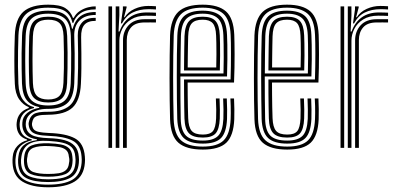

<svg xmlns="http://www.w3.org/2000/svg" viewBox="-20 -627 1685 814"><path d="M184 167Q115 167 75.4 143Q35.8 119 33.2 64Q32.8 56 33 49.5Q33.2 43 34 36.8Q36.2 10.5 53.6 -8Q71 -26.5 95 -32.2V-35.2Q71.2 -43.5 61.8 -57.6Q52.2 -71.8 50.8 -89.5Q50.2 -94 50.2 -98.2Q50.2 -102.5 50.8 -107.2Q52.8 -129.5 65.4 -145.1Q78 -160.8 102 -169V-172.8Q78 -182 61.2 -206.2Q44.5 -230.5 42.8 -271.8Q41.8 -297.2 41.2 -321Q40.8 -344.8 40.8 -369Q40.8 -393.2 41.2 -419.8Q41.8 -446.2 42.8 -476.8Q45.5 -547.2 79 -577.2Q112.5 -607.2 184.5 -607.2Q233.2 -607.2 256.5 -592.9Q279.8 -578.5 289.2 -551.2H292.5Q301.8 -569.5 318.4 -580.4Q335 -591.2 353.4 -595.9Q371.8 -600.5 385.8 -600V-587.2Q344.8 -587.2 321.5 -570.9Q298.2 -554.5 290.8 -529.8H287.5Q280.2 -562 258 -578.2Q235.8 -594.5 184.5 -594.5Q118.5 -594.5 89.6 -566.6Q60.8 -538.8 58.2 -476.8Q57 -441.5 56.5 -410.4Q56 -379.2 56.2 -346.1Q56.5 -313 58 -271.8Q60 -227 77.8 -203.4Q95.5 -179.8 124.2 -172.8V-169Q94.5 -161.5 80.2 -145.8Q66 -130 63.8 -107.5Q63.2 -103.2 63.2 -98.9Q63.2 -94.5 63.8 -89.2Q65.2 -71 76 -57Q86.8 -43 115 -35.8V-32.5Q85.8 -25.5 67.8 -8.6Q49.8 8.2 47 37Q46 44 45.5 49.8Q45 55.5 45.5 64Q48.5 115.8 84.1 135.8Q119.8 155.8 184 155.8Q249.8 155.8 285.5 135.8Q321.2 115.8 326 64Q326.8 56.5 326.6 50.2Q326.5 44 325.8 36.5Q321.8 -13.8 286.9 -31.2Q252 -48.8 186.8 -51Q155.2 -52.2 138.1 -56.9Q121 -61.5 113.4 -69.8Q105.8 -78 103 -89.2Q101.8 -94 101.4 -98.8Q101 -103.5 101.8 -107.5Q106 -132 122.2 -142.9Q138.5 -153.8 184.5 -153.2Q243.8 -152.8 274.8 -178.8Q305.8 -204.8 309 -270.5Q310.5 -307.2 311 -338.4Q311.5 -369.5 311.1 -402.1Q310.8 -434.8 309.8 -476.2Q309 -509.8 327.4 -531.1Q345.8 -552.5 385.8 -551.2V-538.5Q353.2 -539 338.2 -522.4Q323.2 -505.8 324 -469Q324.8 -432.5 325 -400.5Q325.2 -368.5 325 -337.1Q324.8 -305.8 323 -271.2Q319.5 -200.8 287.4 -170.9Q255.2 -141 184.5 -140.5Q155.2 -140.5 141.2 -136.5Q127.2 -132.5 122.4 -124.5Q117.5 -116.5 115.8 -104.8Q115.5 -103 115.5 -99.8Q115.5 -96.5 116.2 -93.5Q118.5 -83.2 124.6 -77Q130.8 -70.8 145.2 -67.6Q159.8 -64.5 186.8 -63.2Q259.5 -61 297.5 -40.5Q335.5 -20 339.8 36.8Q340.5 45.5 340.5 50.6Q340.5 55.8 339.8 64Q335.5 118.8 296.2 142.9Q257 167 184 167ZM184 133.2Q223 133.2 247.9 126.5Q272.8 119.8 285.4 104.6Q298 89.5 299.8 64Q300.5 57.2 300.4 51.1Q300.2 45 299.2 36.8Q297.2 10.5 283.4 -3Q269.5 -16.5 245.1 -22Q220.8 -27.5 186.8 -29.5Q133 -33 104.8 -17.4Q76.5 -1.8 70.8 36.8Q69.5 43.8 69.1 50.1Q68.8 56.5 69.2 64.5Q72.2 105.8 102.1 119.5Q132 133.2 184 133.2ZM184 122.2Q136.2 122.2 110.4 110.9Q84.5 99.5 82 64.2Q81.2 57.8 81.5 50.4Q81.8 43 82.8 36.2Q86.8 1 113.5 -10.1Q140.2 -21.2 187.5 -19.5Q217.2 -18.5 238.6 -14.4Q260 -10.2 272.4 1.4Q284.8 13 286.8 36.8Q288 45 287.9 51.1Q287.8 57.2 287 64.2Q283.8 100 257.5 111.1Q231.2 122.2 184 122.2ZM184 110.5Q209.8 110.5 228.8 107.5Q247.8 104.5 259.1 94.6Q270.5 84.8 272.5 64.5Q274.2 57 274 50.6Q273.8 44.2 272 36.8Q270.5 17.5 259.4 8.4Q248.2 -0.8 229.8 -3.8Q211.2 -6.8 186.8 -7.8Q145 -9.5 121.9 -0.5Q98.8 8.5 96.5 36.5Q94.8 43 94.4 50.5Q94 58 95.5 64.5Q98.5 94.2 121.5 102.4Q144.5 110.5 184 110.5ZM184 144.8Q123.8 144.8 91.6 128.1Q59.5 111.5 56.8 64.2Q56.2 56.2 56.6 50Q57 43.8 58 36.8Q61 6 80.1 -10.9Q99.2 -27.8 136.5 -33V-36.2Q104.5 -41.8 91.4 -55.2Q78.2 -68.8 75.2 -89.2Q74.5 -94.8 74.5 -98.2Q74.5 -101.8 74.8 -107.5Q75.8 -131.2 95.4 -147.9Q115 -164.5 146.2 -169.8V-173Q111 -180 93.1 -203Q75.2 -226 73.2 -273Q72.2 -303.2 71.8 -334.6Q71.2 -366 71.6 -400.9Q72 -435.8 73.5 -475.8Q75.8 -535.2 102.9 -558.5Q130 -581.8 184.5 -581.8Q233.2 -581.8 255.6 -564Q278 -546.2 285.2 -505.2H288.2Q294.8 -529 306.9 -544.6Q319 -560.2 338.5 -568.1Q358 -576 385.8 -576.2V-563.5Q341.2 -564 317.1 -540Q293 -516 294.8 -472Q296.2 -435.2 296.5 -401Q296.8 -366.8 296.4 -334.9Q296 -303 294.8 -273.5Q291.8 -211.2 263.6 -188.1Q235.5 -165 184.5 -165.5Q157 -165.8 136.6 -159Q116.2 -152.2 104.2 -139.9Q92.2 -127.5 89.8 -110.2Q89 -104.8 89 -99.6Q89 -94.5 89.8 -89.8Q93.8 -66.2 114.8 -54.6Q135.8 -43 186.8 -41.2Q225.8 -40.2 253.4 -32.8Q281 -25.2 296.5 -8.6Q312 8 314 36.8Q314.8 44.5 314.9 50.1Q315 55.8 314.2 64.2Q310 110.2 276.9 127.5Q243.8 144.8 184 144.8ZM184.5 -179.8Q231.5 -179.8 254.4 -200.6Q277.2 -221.5 279.8 -274.2Q281 -301.5 281.5 -333.6Q282 -365.8 281.8 -401.5Q281.5 -437.2 280.2 -475.2Q278.2 -528 254.2 -548.5Q230.2 -569 184.5 -569Q136 -569 113.5 -547.9Q91 -526.8 88.8 -474.8Q86.8 -420.2 86.9 -370Q87 -319.8 88.8 -273.8Q91 -223 113.6 -201.4Q136.2 -179.8 184.5 -179.8ZM184.5 -192.5Q145.8 -192.5 126 -210Q106.2 -227.5 104 -274.2Q102.2 -320.5 102.2 -373.1Q102.2 -425.8 104 -474Q106 -520.8 125.4 -538.5Q144.8 -556.2 184.5 -556.2Q225.5 -556.2 244.2 -538.2Q263 -520.2 264.8 -474.8Q266.2 -439 266.5 -404.2Q266.8 -369.5 266.2 -336.9Q265.8 -304.2 264.5 -274.8Q262.2 -228.5 243.1 -210.5Q224 -192.5 184.5 -192.5ZM184.5 -205.2Q217 -205.2 232 -220.6Q247 -236 249 -276Q250.5 -305.2 250.9 -338.4Q251.2 -371.5 251 -406Q250.8 -440.5 249.5 -474Q248 -513.5 232.8 -528.5Q217.5 -543.5 184.5 -543.5Q152 -543.5 136.6 -528.4Q121.2 -513.2 119.5 -473.2Q117.8 -425 117.8 -373.8Q117.8 -322.5 119.5 -275.2Q121.2 -234.8 137.1 -220Q153 -205.2 184.5 -205.2Z M470.5 0V-600H485.8L486 -563L482.5 -493.2H486.5Q500.8 -532.8 529.8 -553.5Q558.8 -574.2 601.8 -574.2Q612.5 -574.2 623.6 -573.9Q634.8 -573.5 641.2 -573.2V-559.5Q634.2 -560 622.4 -560.2Q610.5 -560.5 599.2 -560.5Q561 -560.5 535.8 -544.6Q510.5 -528.8 498.2 -504.5Q486 -480.2 486 -454.8V0ZM439.8 0V-600H455.2V0ZM501.5 0V-456Q501.5 -494.2 525.1 -519.9Q548.8 -545.5 593 -545.5Q605.2 -545.5 617.6 -545.5Q630 -545.5 641.2 -545.5V-531.8Q630 -532 617.4 -531.9Q604.8 -531.8 593 -531.8Q553.8 -531.8 535.6 -510.8Q517.5 -489.8 517.5 -457.2V0ZM492.5 -527.8 501 -587V-600H516.5L516.8 -595.8L505.8 -554H508.8Q523.2 -577 550.8 -589.4Q578.2 -601.8 608 -601.8Q615 -601.8 623.4 -601.5Q631.8 -601.2 641.2 -600.5V-586.8Q633 -587.5 625 -587.8Q617 -588 609 -588Q571.2 -588 542.6 -573.9Q514 -559.8 497 -527.8Z M840 7.2Q770 7.2 736.8 -21.5Q703.5 -50.2 701 -121.2Q700 -155.8 699.4 -201.2Q698.8 -246.8 698.8 -296.1Q698.8 -345.5 699.4 -392.6Q700 -439.8 701 -477.2Q704 -546.5 736.1 -576.9Q768.2 -607.2 839 -607.2Q906 -607.2 938.1 -578.6Q970.2 -550 973.2 -479.5Q973.8 -465.2 974.1 -444Q974.5 -422.8 974.6 -396.2Q974.8 -369.8 974.1 -339.5Q973.5 -309.2 972.2 -277.2H775.5Q775.5 -249.8 775.8 -223.5Q776 -197.2 776.5 -173Q777 -148.8 777.8 -126.5Q779 -88 792.6 -72.2Q806.2 -56.5 840 -56.5Q870.5 -56.5 882.5 -71.1Q894.5 -85.8 896.2 -125Q897 -140 896.8 -161.9Q896.5 -183.8 895.2 -209.5H910.8Q912 -182.8 912.2 -161.5Q912.5 -140.2 911.8 -124.2Q909.8 -78.8 893.9 -61.2Q878 -43.8 840 -43.8Q798.5 -43.8 781 -62Q763.5 -80.2 762 -125Q761.5 -146 761 -174.2Q760.5 -202.5 760.4 -232.9Q760.2 -263.2 760.2 -290H957.5Q958.5 -319.2 958.9 -347.1Q959.2 -375 959.2 -399.9Q959.2 -424.8 958.9 -445Q958.5 -465.2 957.8 -479.2Q955 -544.2 925.9 -569.4Q896.8 -594.5 839 -594.5Q775 -594.5 747 -566.5Q719 -538.5 716.5 -476.5Q715.2 -438.2 714.6 -391.5Q714 -344.8 714 -296.2Q714 -247.8 714.6 -202.6Q715.2 -157.5 716.2 -122.5Q718.5 -58.2 747.6 -31.9Q776.8 -5.5 840 -5.5Q901.5 -5.5 928.2 -31.9Q955 -58.2 957.8 -122Q958.2 -133.2 958.4 -147.4Q958.5 -161.5 958.1 -177.5Q957.8 -193.5 956.8 -209.5H972.2Q973.2 -187.8 973.6 -164.1Q974 -140.5 973.2 -121.2Q970.2 -51.8 939.8 -22.2Q909.2 7.2 840 7.2ZM840 -18.2Q784 -18.2 758.9 -41.9Q733.8 -65.5 731.5 -123Q730.5 -160 730 -206.4Q729.5 -252.8 729.5 -301.8Q729.5 -350.8 730 -395.9Q730.5 -441 731.8 -475.2Q734 -534.2 759.6 -558Q785.2 -581.8 839 -581.8Q889.8 -581.8 914.9 -559.4Q940 -537 942.5 -478.5Q943.2 -463.2 943.8 -436.8Q944.2 -410.2 944 -376Q943.8 -341.8 942.5 -302.8H744.8Q744.8 -251.2 745 -211Q745.2 -170.8 746.2 -124.2Q747 -74 767.9 -52.5Q788.8 -31 840 -31Q884.8 -31 904.6 -50.9Q924.5 -70.8 927 -123Q927.8 -139.8 927.5 -161.9Q927.2 -184 926 -209.5H941.5Q942.5 -185.2 942.9 -162.8Q943.2 -140.2 942.5 -122.5Q939.8 -64.8 916.9 -41.5Q894 -18.2 840 -18.2ZM745 -315.5H927.5Q928.5 -349.5 928.5 -381.2Q928.5 -413 928.1 -438.2Q927.8 -463.5 927 -478Q924.8 -529.8 903.5 -549.4Q882.2 -569 839 -569Q792.8 -569 770.9 -548.1Q749 -527.2 747 -474.5Q746.2 -448 745.8 -404Q745.2 -360 745 -315.5ZM760.2 -328.2Q760.5 -349.2 760.6 -373.6Q760.8 -398 761.2 -423.6Q761.8 -449.2 762.2 -473.8Q764.2 -519.5 781.9 -537.9Q799.5 -556.2 839 -556.2Q876.8 -556.2 893.4 -538.5Q910 -520.8 911.8 -477Q912.2 -465 912.8 -442.9Q913.2 -420.8 913.1 -391.4Q913 -362 912 -328.2ZM775.8 -341H896.8Q897.5 -370.5 897.6 -397.5Q897.8 -424.5 897.2 -445.1Q896.8 -465.8 896.2 -476.5Q894.8 -514.2 881.6 -528.9Q868.5 -543.5 839 -543.5Q807 -543.5 793 -528Q779 -512.5 777.8 -473Q777.2 -453.5 776.9 -432.6Q776.5 -411.8 776.2 -389Q776 -366.2 775.8 -341Z M1197.8 7.2Q1127.8 7.2 1094.5 -21.5Q1061.2 -50.2 1058.8 -121.2Q1057.8 -155.8 1057.1 -201.2Q1056.5 -246.8 1056.5 -296.1Q1056.5 -345.5 1057.1 -392.6Q1057.8 -439.8 1058.8 -477.2Q1061.8 -546.5 1093.9 -576.9Q1126 -607.2 1196.8 -607.2Q1263.8 -607.2 1295.9 -578.6Q1328 -550 1331 -479.5Q1331.5 -465.2 1331.9 -444Q1332.2 -422.8 1332.4 -396.2Q1332.5 -369.8 1331.9 -339.5Q1331.2 -309.2 1330 -277.2H1133.2Q1133.2 -249.8 1133.5 -223.5Q1133.8 -197.2 1134.2 -173Q1134.8 -148.8 1135.5 -126.5Q1136.8 -88 1150.4 -72.2Q1164 -56.5 1197.8 -56.5Q1228.2 -56.5 1240.2 -71.1Q1252.2 -85.8 1254 -125Q1254.8 -140 1254.5 -161.9Q1254.2 -183.8 1253 -209.5H1268.5Q1269.8 -182.8 1270 -161.5Q1270.2 -140.2 1269.5 -124.2Q1267.5 -78.8 1251.6 -61.2Q1235.8 -43.8 1197.8 -43.8Q1156.2 -43.8 1138.8 -62Q1121.2 -80.2 1119.8 -125Q1119.2 -146 1118.8 -174.2Q1118.2 -202.5 1118.1 -232.9Q1118 -263.2 1118 -290H1315.2Q1316.2 -319.2 1316.6 -347.1Q1317 -375 1317 -399.9Q1317 -424.8 1316.6 -445Q1316.2 -465.2 1315.5 -479.2Q1312.8 -544.2 1283.6 -569.4Q1254.5 -594.5 1196.8 -594.5Q1132.8 -594.5 1104.8 -566.5Q1076.8 -538.5 1074.2 -476.5Q1073 -438.2 1072.4 -391.5Q1071.8 -344.8 1071.8 -296.2Q1071.8 -247.8 1072.4 -202.6Q1073 -157.5 1074 -122.5Q1076.2 -58.2 1105.4 -31.9Q1134.5 -5.5 1197.8 -5.5Q1259.2 -5.5 1286 -31.9Q1312.8 -58.2 1315.5 -122Q1316 -133.2 1316.1 -147.4Q1316.2 -161.5 1315.9 -177.5Q1315.5 -193.5 1314.5 -209.5H1330Q1331 -187.8 1331.4 -164.1Q1331.8 -140.5 1331 -121.2Q1328 -51.8 1297.5 -22.2Q1267 7.2 1197.8 7.2ZM1197.8 -18.2Q1141.8 -18.2 1116.6 -41.9Q1091.5 -65.5 1089.2 -123Q1088.2 -160 1087.8 -206.4Q1087.2 -252.8 1087.2 -301.8Q1087.2 -350.8 1087.8 -395.9Q1088.2 -441 1089.5 -475.2Q1091.8 -534.2 1117.4 -558Q1143 -581.8 1196.8 -581.8Q1247.5 -581.8 1272.6 -559.4Q1297.8 -537 1300.2 -478.5Q1301 -463.2 1301.5 -436.8Q1302 -410.2 1301.8 -376Q1301.5 -341.8 1300.2 -302.8H1102.5Q1102.5 -251.2 1102.8 -211Q1103 -170.8 1104 -124.2Q1104.8 -74 1125.6 -52.5Q1146.5 -31 1197.8 -31Q1242.5 -31 1262.4 -50.9Q1282.2 -70.8 1284.8 -123Q1285.5 -139.8 1285.2 -161.9Q1285 -184 1283.8 -209.5H1299.2Q1300.2 -185.2 1300.6 -162.8Q1301 -140.2 1300.2 -122.5Q1297.5 -64.8 1274.6 -41.5Q1251.8 -18.2 1197.8 -18.2ZM1102.8 -315.5H1285.2Q1286.2 -349.5 1286.2 -381.2Q1286.2 -413 1285.9 -438.2Q1285.5 -463.5 1284.8 -478Q1282.5 -529.8 1261.2 -549.4Q1240 -569 1196.8 -569Q1150.5 -569 1128.6 -548.1Q1106.8 -527.2 1104.8 -474.5Q1104 -448 1103.5 -404Q1103 -360 1102.8 -315.5ZM1118 -328.2Q1118.2 -349.2 1118.4 -373.6Q1118.5 -398 1119 -423.6Q1119.5 -449.2 1120 -473.8Q1122 -519.5 1139.6 -537.9Q1157.2 -556.2 1196.8 -556.2Q1234.5 -556.2 1251.1 -538.5Q1267.8 -520.8 1269.5 -477Q1270 -465 1270.5 -442.9Q1271 -420.8 1270.9 -391.4Q1270.8 -362 1269.8 -328.2ZM1133.5 -341H1254.5Q1255.2 -370.5 1255.4 -397.5Q1255.5 -424.5 1255 -445.1Q1254.5 -465.8 1254 -476.5Q1252.5 -514.2 1239.4 -528.9Q1226.2 -543.5 1196.8 -543.5Q1164.8 -543.5 1150.8 -528Q1136.8 -512.5 1135.5 -473Q1135 -453.5 1134.6 -432.6Q1134.2 -411.8 1134 -389Q1133.8 -366.2 1133.5 -341Z M1454.5 0V-600H1469.8L1470 -563L1466.5 -493.2H1470.5Q1484.8 -532.8 1513.8 -553.5Q1542.8 -574.2 1585.8 -574.2Q1596.5 -574.2 1607.6 -573.9Q1618.8 -573.5 1625.2 -573.2V-559.5Q1618.2 -560 1606.4 -560.2Q1594.5 -560.5 1583.2 -560.5Q1545 -560.5 1519.8 -544.6Q1494.5 -528.8 1482.2 -504.5Q1470 -480.2 1470 -454.8V0ZM1423.8 0V-600H1439.2V0ZM1485.5 0V-456Q1485.5 -494.2 1509.1 -519.9Q1532.8 -545.5 1577 -545.5Q1589.2 -545.5 1601.6 -545.5Q1614 -545.5 1625.2 -545.5V-531.8Q1614 -532 1601.4 -531.9Q1588.8 -531.8 1577 -531.8Q1537.8 -531.8 1519.6 -510.8Q1501.5 -489.8 1501.5 -457.2V0ZM1476.5 -527.8 1485 -587V-600H1500.5L1500.8 -595.8L1489.8 -554H1492.8Q1507.2 -577 1534.8 -589.4Q1562.2 -601.8 1592 -601.8Q1599 -601.8 1607.4 -601.5Q1615.8 -601.2 1625.2 -600.5V-586.8Q1617 -587.5 1609 -587.8Q1601 -588 1593 -588Q1555.2 -588 1526.6 -573.9Q1498 -559.8 1481 -527.8Z"/></svg>

Font: Big Shoulders Inline Display Thin Medium
Style: Regular
Weight: 500
Version: Version 2.002